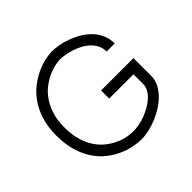

<svg xmlns="http://www.w3.org/2000/svg" viewBox="-176 -923 1130 1130"><g transform="rotate(-45 389.0 -358.0)"><path d="M618.2 -499Q618.2 -528.3 606.4 -551.5Q594.7 -574.7 575.4 -592.5Q556.2 -610.4 531.7 -623.3Q507.3 -636.2 482.2 -644.3Q457 -652.3 433.1 -656.2Q409.2 -660.2 391.1 -660.2Q372.6 -660.2 345.9 -654.3Q319.3 -648.4 289.8 -634.8Q260.3 -621.1 231.2 -598.6Q202.1 -576.2 178.7 -542.5Q155.3 -508.8 140.9 -463.4Q126.5 -418 126.5 -358.4Q126.5 -298.8 139.9 -253.2Q153.3 -207.5 175.8 -173.8Q198.2 -140.1 226.8 -117.4Q255.4 -94.7 285.4 -80.8Q315.4 -66.9 344.7 -61Q374 -55.2 397.9 -55.2Q421.4 -55.2 448 -60.5Q474.6 -65.9 501 -75.9Q527.3 -85.9 551.5 -100.1Q575.7 -114.3 594.5 -131.6Q613.3 -148.9 624.3 -169.4Q635.3 -189.9 635.3 -212.4V-292.5H433.1V-359.9H702.6V-212.4Q702.6 -180.2 688.5 -150.9Q674.3 -121.6 650.4 -96.7Q626.5 -71.8 595.2 -51.5Q564 -31.2 530 -17.1Q496.1 -2.9 461.9 4.6Q427.7 12.2 397.9 12.2Q368.7 12.2 332 4.9Q295.4 -2.4 257.6 -19.3Q219.7 -36.1 184.1 -64Q148.4 -91.8 120.6 -132.8Q92.8 -173.8 75.9 -229.7Q59.1 -285.6 59.1 -358.4Q59.1 -431.2 77.1 -487.1Q95.2 -543 124.5 -584Q153.8 -625 190.4 -652.6Q227.1 -680.2 263.9 -696.8Q300.8 -713.4 334.5 -720.5Q368.2 -727.5 391.1 -727.5Q414.6 -727.5 445.6 -722.2Q476.6 -716.8 509.3 -705.1Q542 -693.4 573.5 -675.3Q605 -657.2 629.9 -631.8Q654.8 -606.4 670.2 -573.5Q685.5 -540.5 685.5 -499Z"/></g></svg>

Font: AnjaliOldLipi
Style: Regular
Weight: 400
Italic angle: -12°
Designer: Kevin & Siji
Foundry: Kevin & Siji
Version: Version 0.730 2004